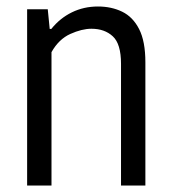

<svg xmlns="http://www.w3.org/2000/svg" viewBox="-20 -571 526 591"><path d="M63.5 0V-542.5H127L133 -482H138Q164.5 -515 201.2 -533Q238 -551 281.5 -551Q323 -551 356 -535Q389 -519 408.2 -481.5Q427.5 -444 427.5 -379V0H352.5V-374.5Q352.5 -436 327.2 -459.2Q302 -482.5 261.5 -482.5Q232 -482.5 196.5 -466.5Q161 -450.5 138.5 -410.5V0Z"/></svg>

Font: Encode Sans Condensed Condensed
Style: Regular
Weight: 400
Width: 3
Designer: Multiple Designers
Foundry: Impallari Type
Version: Version 3.000; ttfautohint (v1.8.3) -l 8 -r 50 -G 200 -x 14 